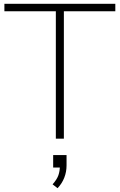

<svg xmlns="http://www.w3.org/2000/svg" viewBox="-20 -725 626 1004"><path d="M272 0V-666H3V-705H583V-666H314V0ZM281 259 255 239Q278 213 285.5 191Q293 169 293 144L308 151H258V86H328V140Q328 174 316 204.5Q304 235 281 259Z"/></svg>

Font: Nunito Sans 12pt ExtraLight ExtraLight
Style: Regular
Weight: 250
Version: Version 3.101;gftools[0.9.27]